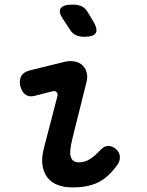

<svg xmlns="http://www.w3.org/2000/svg" viewBox="-20 -805 640 835"><path d="M130 -388Q106 -382 90 -394Q74 -406 68 -432Q63 -458 73 -475Q83 -492 110 -499L256 -535Q284 -542 305.5 -537.5Q327 -533 340 -520Q353 -507 357.5 -487Q362 -467 355 -443L297 -211Q288 -176 286 -154.5Q284 -133 288.5 -121Q293 -109 302 -104Q311 -99 324 -99Q349 -99 371 -113Q393 -127 414 -150Q432 -170 449.5 -170.5Q467 -171 484 -157Q501 -142 501.5 -122Q502 -102 487 -83Q468 -58 448 -40Q428 -22 405 -11Q382 0 355 5Q328 10 294 10Q258 10 230 -1Q202 -12 185.5 -34Q169 -56 164.5 -88.5Q160 -121 172 -165L229 -384Q233 -397 226.5 -404Q220 -411 208 -408ZM285 -675 254 -722Q233 -753 244 -769Q255 -785 296 -785Q319 -785 334.5 -778Q350 -771 361 -753L388 -708Q406 -676 396 -660.5Q386 -645 346 -645Q326 -645 310.5 -652Q295 -659 285 -675Z"/></svg>

Font: Maple Mono NL SemiBold
Style: Italic
Weight: 600
Italic angle: -10°
Monospace: yes
Designer: subframe7536
Version: Version 7.000